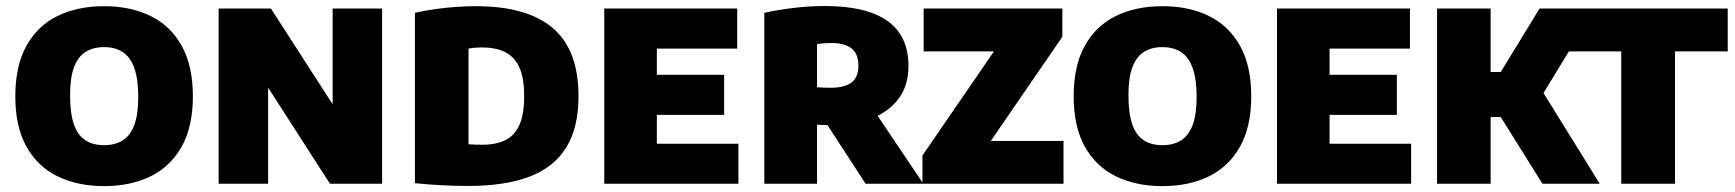

<svg xmlns="http://www.w3.org/2000/svg" viewBox="-20 -624 5892 652"><path d="M333.5 8Q243.5 8 175.5 -25.2Q107.5 -58.5 69.8 -126.2Q32 -194 32 -297Q32 -400.5 69.8 -468.5Q107.5 -536.5 175.5 -569.8Q243.5 -603 333.5 -603Q423.5 -603 491.2 -569.8Q559 -536.5 597 -468.5Q635 -400.5 635 -297Q635 -194 597 -126.2Q559 -58.5 491.2 -25.2Q423.5 8 333.5 8ZM333.5 -131Q371 -131 397 -147.5Q423 -164 436.2 -200Q449.5 -236 449.5 -294.5Q449.5 -355.5 436 -393Q422.5 -430.5 396.8 -447.2Q371 -464 333.5 -464Q296 -464 270.2 -447.5Q244.5 -431 231.2 -395.2Q218 -359.5 218 -300.5Q218 -239 231 -201.8Q244 -164.5 269.8 -147.8Q295.5 -131 333.5 -131Z M722.5 0V-595H900L1135 -230.5H1109.5V-595H1277.5V0H1100.5L866 -364.5H890.5V0Z M1569.5 7.5Q1527 7.5 1479 5Q1431 2.5 1389 -2V-580.5Q1419.5 -587.5 1454 -592.5Q1488.5 -597.5 1524.5 -600.2Q1560.5 -603 1596 -603Q1770 -603 1857.2 -528.8Q1944.5 -454.5 1944.5 -297Q1944.5 -191 1903.2 -123.8Q1862 -56.5 1778.8 -24.5Q1695.5 7.5 1569.5 7.5ZM1618 -132.5Q1664 -132.5 1695.5 -147.8Q1727 -163 1743.5 -199Q1760 -235 1760 -297.5Q1760 -360.5 1743 -396.5Q1726 -432.5 1693.8 -447.8Q1661.5 -463 1616 -463Q1605 -463 1593 -462Q1581 -461 1571 -459V-134Q1585.5 -133 1597 -132.8Q1608.5 -132.5 1618 -132.5Z M2032 0V-595H2483.5V-459H2210.5V-136H2487.5V0ZM2149 -234V-370H2439V-234Z M2575.5 0V-580.5Q2621.5 -590.5 2674 -597Q2726.5 -603.5 2782 -603.5Q2922.5 -603.5 2993.8 -552.8Q3065 -502 3065 -400Q3065 -334 3031.8 -289.2Q2998.5 -244.5 2939.5 -221.8Q2880.5 -199 2803.5 -199Q2790.5 -199 2778.5 -199.5Q2766.5 -200 2754.5 -200.5V0ZM2919.5 0 2743.5 -270.5H2933.5L3115.5 0ZM2801 -326Q2848.5 -326 2871.8 -344Q2895 -362 2895 -401Q2895 -441.5 2871.5 -459.8Q2848 -478 2802.5 -478Q2790 -478 2777.5 -477Q2765 -476 2754.5 -474V-327.5Q2767.5 -327 2777.5 -326.5Q2787.5 -326 2801 -326Z M3112.5 0V-96L3374.5 -477.5V-449.5H3116.5V-595H3587.5V-499L3325.5 -117.5V-145.5H3591.5V0Z M3927.5 8Q3837.5 8 3769.5 -25.2Q3701.5 -58.5 3663.8 -126.2Q3626 -194 3626 -297Q3626 -400.5 3663.8 -468.5Q3701.5 -536.5 3769.5 -569.8Q3837.5 -603 3927.5 -603Q4017.5 -603 4085.2 -569.8Q4153 -536.5 4191 -468.5Q4229 -400.5 4229 -297Q4229 -194 4191 -126.2Q4153 -58.5 4085.2 -25.2Q4017.5 8 3927.5 8ZM3927.5 -131Q3965 -131 3991 -147.5Q4017 -164 4030.2 -200Q4043.5 -236 4043.5 -294.5Q4043.5 -355.5 4030 -393Q4016.5 -430.5 3990.8 -447.2Q3965 -464 3927.5 -464Q3890 -464 3864.2 -447.5Q3838.5 -431 3825.2 -395.2Q3812 -359.5 3812 -300.5Q3812 -239 3825 -201.8Q3838 -164.5 3863.8 -147.8Q3889.5 -131 3927.5 -131Z M4316.5 0V-595H4768V-459H4495V-136H4772V0ZM4433.5 -234V-370H4723.5V-234Z M5218 0 5029 -302 5208 -595H5396L5206 -282.5L5208.5 -329L5412.5 0ZM4860 0V-595H5042V0ZM5018 -226.5V-379.5H5095V-226.5Z M5485.5 0V-449.5H5306.5V-595H5847V-449.5H5668V0Z"/></svg>

Font: Encode Sans SC SemiCondensed ExtraBold
Style: Regular
Weight: 800
Width: 4
Designer: Multiple Designers
Foundry: Impallari Type
Version: Version 3.002